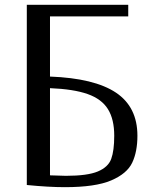

<svg xmlns="http://www.w3.org/2000/svg" viewBox="-20 -773 647 795"><path d="M187 -47V-408Q285 -404 343 -383.5Q401 -363 427 -321Q453 -279 453 -211Q453 -149 440.5 -115Q428 -81 385 -63Q342 -45 253 -45Q235 -45 187 -47ZM187 -456V-705H511V-753H91V-7Q181 2 249 2Q375 2 440.5 -26Q506 -54 527.5 -99.5Q549 -145 549 -211Q549 -330 460 -389.5Q371 -449 187 -456Z"/></svg>

Font: LXGW Marker Gothic
Style: Regular
Weight: 400
Version: Version 1.001